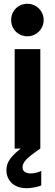

<svg xmlns="http://www.w3.org/2000/svg" viewBox="-20 -781 288 1009"><path d="M57.1 -522.9H191.9V0H191.4L183.1 5.9Q154.3 25.9 137.5 39.3Q120.6 52.7 109.6 67.6Q98.6 82.5 98.6 98.1Q98.6 113.8 109.9 122.1Q121.1 130.4 142.6 130.4Q156.7 130.4 172.6 126.2Q188.5 122.1 196.8 116.7V193.4Q183.6 199.7 160.4 203.9Q137.2 208 119.1 208Q87.9 208 64 196.3Q40 184.6 26.9 162.8Q13.7 141.1 13.7 112.8Q13.7 81.1 33 54.4Q52.2 27.8 88.9 0H57.1ZM38.6 -675.8Q38.6 -699.2 49.8 -719Q61 -738.8 80.6 -750Q100.1 -761.2 124 -761.2Q147.5 -761.2 167 -749.8Q186.5 -738.3 198 -718.8Q209.5 -699.2 209.5 -675.8Q209.5 -652.3 198 -632.8Q186.5 -613.3 167 -601.8Q147.5 -590.3 124 -590.3Q100.1 -590.3 80.6 -601.6Q61 -612.8 49.8 -632.6Q38.6 -652.3 38.6 -675.8Z"/></svg>

Font: Reddit Sans
Style: Bold
Weight: 700
Designer: Stephen Hutchings
Foundry: Reddit
Version: Version 1.013